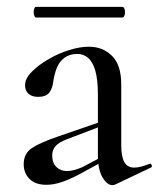

<svg xmlns="http://www.w3.org/2000/svg" viewBox="-20 -531 462 559"><path d="M316 6Q312 8 307 8Q292 8 278.5 -14.5Q265 -37 265 -79V-255Q265 -299 257.5 -325Q250 -351 236.5 -362.5Q223 -374 205 -374Q183 -374 168 -363Q153 -352 145.5 -333.5Q138 -315 135 -293Q133 -274 123.5 -261.5Q114 -249 91 -249Q73 -249 63 -258Q53 -267 53 -283Q53 -302 72 -321.5Q91 -341 120 -358Q149 -375 180.5 -385Q212 -395 239 -395Q279 -395 306 -368.5Q333 -342 333 -285V-108Q333 -75 342 -59Q351 -43 371 -43Q388 -43 415 -54Q419 -56 421.5 -50.5Q424 -45 419 -43ZM115 7Q83 7 66 -10Q49 -27 49 -53Q49 -84 73 -100Q97 -116 150 -134L275 -177L278 -165L176 -126Q152 -117 142 -106Q132 -95 132 -78Q132 -57 144 -45Q156 -33 175 -33Q185 -33 196 -36Q207 -39 219 -44L295 -84L296 -70L210 -23Q181 -8 158.5 -0.5Q136 7 115 7ZM85 -480Q81 -480 79 -488Q77 -496 79 -503.5Q81 -511 85 -511H336Q341 -511 343 -503.5Q345 -496 343 -488Q341 -480 336 -480Z"/></svg>

Font: Cormorant Medium
Style: Regular
Weight: 500
Designer: Christian Thalmann (Catharsis Fonts)
Foundry: Catharsis Fonts
Version: Version 4.000